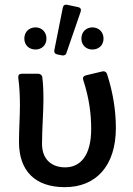

<svg xmlns="http://www.w3.org/2000/svg" viewBox="-20 -774 557 805"><path d="M243.2 -741.2 208 -564.5C206.1 -554.7 210 -547.9 219.7 -545.9L239.3 -542C248 -540 255.9 -543 258.8 -552.7L318.4 -725.6C321.3 -735.4 317.4 -742.2 307.6 -744.1L261.7 -753.9C252 -755.9 245.1 -752 243.2 -741.2ZM82 -612.3C82 -584 102.5 -566.4 128.9 -566.4C154.3 -566.4 174.8 -584 174.8 -612.3C174.8 -640.6 154.3 -659.2 128.9 -659.2C102.5 -659.2 82 -640.6 82 -612.3ZM321.3 -612.3C321.3 -584 341.8 -566.4 367.2 -566.4C393.6 -566.4 414.1 -584 414.1 -612.3C414.1 -640.6 393.6 -659.2 367.2 -659.2C341.8 -659.2 321.3 -640.6 321.3 -612.3ZM59.6 -178.7C59.6 -58.6 126 10.7 252 10.7C382.8 10.7 465.8 -79.1 465.8 -237.3C465.8 -312.5 453.1 -388.7 428.7 -463.9C425.8 -472.7 418 -476.6 409.2 -474.6L339.8 -458C329.1 -455.1 326.2 -448.2 329.1 -438.5C354.5 -360.4 362.3 -294.9 362.3 -233.4C362.3 -122.1 317.4 -72.3 252.9 -72.3C201.2 -72.3 156.2 -101.6 156.2 -170.9C156.2 -230.5 162.1 -307.6 162.1 -354.5C162.1 -390.6 161.1 -422.9 157.2 -451.2C155.3 -460 148.4 -464.8 139.6 -464.8H71.3C60.5 -464.8 55.7 -459 56.6 -448.2C62.5 -405.3 63.5 -365.2 63.5 -332C63.5 -281.2 59.6 -229.5 59.6 -178.7Z"/></svg>

Font: Ed Sans Neue Medium
Style: Regular
Weight: 500
Designer: Stephen Hutchings
Version: Version 1.004;PS 001.004;hotconv 1.0.88;makeotf.lib2.5.64775